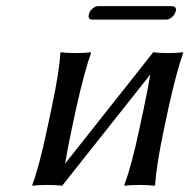

<svg xmlns="http://www.w3.org/2000/svg" viewBox="-20 -602 617 625"><path d="M147.9 -250Q173.3 -369.1 176.3 -429.2L178.7 -432.1Q196.3 -429.2 226.1 -429.2Q255.9 -429.2 274.9 -432.1L276.4 -429.2Q256.3 -375 228 -250L212.9 -179.2Q197.8 -107.4 191.9 -69.3L479 -432.1Q496.6 -429.2 526.4 -429.2Q556.2 -429.2 574.7 -432.1L576.2 -429.2Q556.2 -375 528.3 -250L513.2 -179.2Q488.8 -63 484.9 0L482.4 2.9Q464.8 0 435.1 0Q405.3 0 386.2 2.9L384.8 0Q407.7 -61 433.1 -179.2L448.2 -250Q462.9 -320.3 469.2 -359.4L182.1 2.9Q164.6 0 134.8 0Q105 0 86.4 2.9L85 0Q107.9 -61 132.8 -179.2ZM522.5 -538.1H278.3Q266.6 -539.6 268.6 -553.2Q272 -570.3 288.6 -579.1Q293.5 -581.5 296.9 -582H541.5Q554.2 -580.6 552.7 -567.9Q548.8 -549.8 531.2 -540.5Q526.4 -538.6 522.5 -538.1Z"/></svg>

Font: Linux Biolinum Slanted O
Style: Slanted
Weight: 400
Designer: Philipp H. Poll
Foundry: Philipp H. Poll
Version: Version 1.0.4